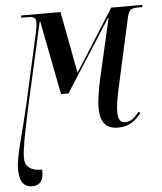

<svg xmlns="http://www.w3.org/2000/svg" viewBox="-62 -584 736 871"><g transform="rotate(-5 305.5 -148.0)"><path d="M50 240C85 240 103 218 101 169C49 169 23 149 23 109C23 75 34 12 64 -126L148 -500H151L216 -165H250L458 -490H461L398 -215C387 -163 380 -119 380 -89C380 -24 405 9 461 9C514 9 541 -16 567 -48L560 -55C535 -28 524 -13 495 -13C472 -13 463 -28 463 -63C463 -88 469 -124 477 -161L547 -478C555 -517 564 -526 598 -526H617L619 -536H477L299 -255L246 -536H67L66 -526H92C126 -526 133 -519 133 -501C133 -487 131 -471 127 -454L57 -141C21 18 -8 95 -8 160C-8 202 4 240 50 240Z"/></g></svg>

Font: Noto Serif Display ExtraCondensed Medium
Style: Italic
Weight: 500
Width: 2
Italic angle: -12°
Designer: Monotype Design Team
Foundry: Monotype Imaging Inc.
Version: Version 2.009